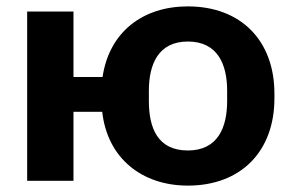

<svg xmlns="http://www.w3.org/2000/svg" viewBox="-20 -566 914 601"><path d="M65 -530V0H210V-216H300C316 -71 424 15 568 15C734 15 839 -92 839 -258V-273C839 -439 734 -546 568 -546C427 -546 322 -466 301 -325H210V-530ZM446 -282C446 -364 475 -436 568 -436C661 -436 691 -365 691 -282V-250C691 -167 662 -95 568 -95C473 -95 446 -166 446 -250Z"/></svg>

Font: Cheyenne Sans
Style: Bold
Weight: 700
Designer: The Public Sans project authors (U.S. Web Design System), Libre Franklin designed by Pablo Impallari and Rodrigo Fuenzal
Foundry: The Cheyenne Sans Project Authors
Version: Version 2.007